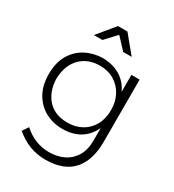

<svg xmlns="http://www.w3.org/2000/svg" viewBox="-219 -865 1073 1184"><g transform="rotate(30 317.0 -273.0)"><path d="M289.5 195.5Q171.5 195.5 76 114L104.5 71.5Q184.5 144 287.5 144Q344.5 144 390.2 121.8Q436 99.5 462.8 55.2Q489.5 11 489.5 -54.5V-144Q431 -21.5 285.5 -21.5Q219 -21.5 164.5 -51Q110 -80.5 77.8 -136.8Q45.5 -193 45.5 -273.5Q45.5 -353.5 77.2 -408.8Q109 -464 162.8 -493.2Q216.5 -522.5 284.5 -525Q433 -521.5 489.5 -402.5V-523H548V-80Q548 44 491.5 115Q427 195.5 289.5 195.5ZM295 -70.5Q350.5 -70.5 394.5 -94.8Q438.5 -119 464 -164.2Q489.5 -209.5 489.5 -272.5Q489.5 -330.5 465 -376.5Q440.5 -422.5 396.8 -449Q353 -475.5 295 -475.5Q210 -475.5 157 -422.5Q104 -369.5 100.5 -272.5Q102 -191 145.5 -135Q196 -70.5 295 -70.5ZM435.5 -620H375L301 -699.5L227 -620H166.5L267.5 -742.5H334.5Z"/></g></svg>

Font: Argentum Novus Light
Style: Regular
Weight: 300
Designer: Julieta Ulanovsky (font) & Cristiano Sobral (main changes)
Foundry: Julieta Ulanovsky (font) & Cristiano Sobral (main changes)
Version: Version 3.00;November 27, 2020;FontCreator 13.0.0.2655 64-bi